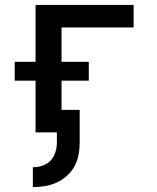

<svg xmlns="http://www.w3.org/2000/svg" viewBox="-20 -540 640 783"><path d="M114 223V142Q134 142 153.5 135.5Q173 129 186.5 114.5Q200 100 206 80.5Q212 61 212 41V0H125V-211H40V-288H125V-520H525V-428H231V-288H342V-211H231V-92H305V41Q305 66 300.5 90.5Q296 115 284 137.5Q272 160 253 177Q234 194 211 204.5Q188 215 163.5 219Q139 223 114 223Z"/></svg>

Font: Iosevka Semibold Extended
Style: Regular
Weight: 600
Width: 7
Monospace: yes
Designer: Belleve Invis
Foundry: Belleve Invis
Version: Version 32.5.0; ttfautohint (v1.8.4)